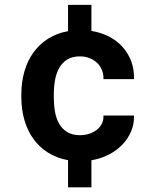

<svg xmlns="http://www.w3.org/2000/svg" viewBox="-20 -664 640 803"><path d="M314.9 -98.6Q335 -98.6 353 -104.5Q371.1 -110.4 384.8 -121.1Q398.4 -131.8 406 -147Q413.6 -162.1 412.6 -180.7H540.5Q541.5 -144.5 527.8 -113.3Q514.2 -82 490 -57.4Q465.8 -32.7 432.9 -16.4Q399.9 0 362.3 6.3V119.6H264.6V5.9Q216.3 -2.9 179.7 -26.4Q143.1 -49.8 118.7 -84.5Q94.2 -119.1 81.8 -163.1Q69.3 -207 69.3 -256.3V-271Q69.3 -320.3 81.8 -364.3Q94.2 -408.2 118.7 -442.9Q143.1 -477.5 179.7 -501.2Q216.3 -524.9 264.6 -533.7V-643.6H362.3V-534.7Q401.9 -528.3 435.1 -511.5Q468.3 -494.6 491.9 -468.5Q515.6 -442.4 528.6 -408.2Q541.5 -374 540.5 -333H412.6Q413.6 -352.5 406.7 -370.1Q399.9 -387.7 386.7 -400.4Q373.5 -413.1 355 -420.7Q336.4 -428.2 314.5 -428.2Q282.2 -428.2 261.2 -415Q240.2 -401.9 227.8 -379.9Q215.3 -357.9 210.2 -329.6Q205.1 -301.3 205.1 -271V-256.3Q205.1 -225.6 210 -197Q214.8 -168.5 227.3 -146.7Q239.7 -125 261 -111.8Q282.2 -98.6 314.9 -98.6Z"/></svg>

Font: TypoPRO Roboto Mono
Style: Bold
Weight: 700
Designer: Google
Version: Version 2.000986; 2015; ttfautohint (v1.3)